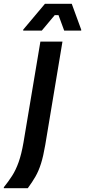

<svg xmlns="http://www.w3.org/2000/svg" viewBox="-76 -870 449 1015"><path d="M-55.8 125V120Q-31.7 90 -12.1 59.6Q7.5 29.2 22.5 -12.9Q37.5 -55 48.3 -117.5L137.5 -650H254.2L163.3 -104.2Q153.3 -45 140.8 -5.4Q128.3 34.2 111.2 63.8Q94.2 93.3 70.8 125ZM46.7 -708.3V-713.3L161.7 -850H303.3L353.3 -713.3V-708.3H263.3L233.3 -790H213.3L145 -708.3Z"/></svg>

Font: Familjen Grotesk Medium
Style: Italic
Weight: 500
Italic angle: -9.46201°
Designer: Anders Wikstroem, Jonas Baeckman, Matilda Gysing, Kristian Moeller
Foundry: Familjen STHLM AB
Version: Version 2.002; ttfautohint (v1.8.4.7-5d5b)